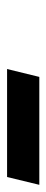

<svg xmlns="http://www.w3.org/2000/svg" viewBox="188 -948 132 548"><g transform="rotate(90 254.0 -674.0)"><path d="M177 -628.2 199.5 -720.2H507.5L485.2 -628.2Z"/></g></svg>

Font: Ubuntu Sans
Style: Italic
Weight: 400
Italic angle: -13.5°
Designer: Dalton Maag Ltd
Foundry: Dalton Maag Ltd
Version: Version 1.006